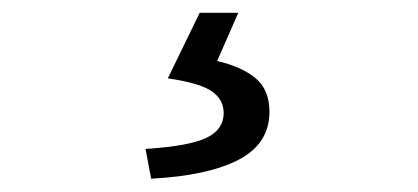

<svg xmlns="http://www.w3.org/2000/svg" viewBox="-20 -23 646 297"><path d="M213.8 253.4 205.1 207.4Q274.1 202.8 300 189.9Q326 177 326 152Q326 130.5 307.1 117.9Q288.3 105.2 239.6 98.2L288.9 -3.2H348.6L315.9 71.4Q354.1 80.2 375.5 98.1Q396.8 116 396.8 150.1Q396.8 199.1 349.3 224Q301.9 248.8 213.8 253.4Z"/></svg>

Font: Shanggu Sans SC VF
Style: Regular
Weight: 250
Designer: GuiWonder
Version: Version 1.021